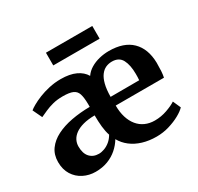

<svg xmlns="http://www.w3.org/2000/svg" viewBox="-159 -933 1167 1132"><g transform="rotate(-30 424.0 -366.5)"><path d="M185.5 11Q141.5 11 103.8 -8Q66 -27 43.5 -63Q21 -99 21 -149.5Q21 -199.5 46.8 -235Q72.5 -270.5 117.2 -293.2Q162 -316 220.8 -327Q279.5 -338 345.5 -338.5V-358Q345 -402.5 337 -427.2Q329 -452 306 -462Q283 -472 238.5 -472Q200 -472 170.2 -464.2Q140.5 -456.5 116.8 -445.8Q93 -435 73 -426L43 -489Q52.5 -497.5 74.8 -510.2Q97 -523 128.5 -535.8Q160 -548.5 198.5 -557.2Q237 -566 278.5 -566Q339.5 -566 379.8 -547.2Q420 -528.5 439 -495.5Q455.5 -519.5 482 -535.5Q508.5 -551.5 541 -559.5Q573.5 -567.5 607 -567.5Q708.5 -567.5 762 -515Q815.5 -462.5 817.5 -366.5Q817.5 -334 816 -310.2Q814.5 -286.5 810.5 -268.5H482Q482 -223.5 493 -188Q504 -152.5 524.5 -127.5Q545 -102.5 574 -89.5Q603 -76.5 638.5 -76.5Q682 -76.5 722.2 -90.8Q762.5 -105 785.5 -120.5L809 -67.5Q793 -50 760.5 -32Q728 -14 686.5 -1.5Q645 11 600.5 11Q549.5 11 506.5 -2Q463.5 -15 431.8 -39.5Q400 -64 381 -98Q362.5 -67 334.2 -42.2Q306 -17.5 268.8 -3.2Q231.5 11 185.5 11ZM481.5 -328 676.5 -328.5Q677.5 -337 677.8 -349.5Q678 -362 678 -371Q678 -431 658.8 -467.8Q639.5 -504.5 591.5 -504.5Q569 -504.5 549.5 -495.8Q530 -487 514.8 -466.8Q499.5 -446.5 490.8 -412.5Q482 -378.5 481.5 -328ZM255 -71.5Q272.5 -71.5 292.5 -78.8Q312.5 -86 331 -101.2Q349.5 -116.5 362.5 -139.5Q353 -167 349.2 -203.2Q345.5 -239.5 345.5 -280.5Q299.5 -280 266.5 -271Q233.5 -262 212.2 -246.5Q191 -231 181 -211.2Q171 -191.5 171 -169Q171 -121 194 -96.2Q217 -71.5 255 -71.5ZM597 -744V-657.5H281.5V-744Z"/></g></svg>

Font: Merriweather 24pt
Style: Bold
Weight: 700
Designer: Eben Sorkin
Foundry: Eben Sorkin
Version: Version 2.100